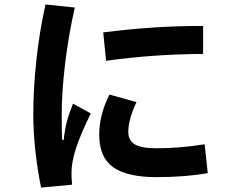

<svg xmlns="http://www.w3.org/2000/svg" viewBox="-20 -810 1040 865"><path d="M165 35Q130 -140 130 -296Q130 -408 143.5 -536Q157 -664 185 -790L317 -776Q288 -648 273 -520.5Q258 -393 258 -295Q258 -208 260 -180H267Q272 -228 282 -265Q292 -302 309 -343L389 -299Q341 -201 321.5 -139.5Q302 -78 302 -30Q302 -4 305 22ZM445 -664Q680 -694 895 -693V-567Q670 -566 458 -536ZM473 -384 595 -350Q558 -272 558 -216Q558 -177 587.5 -159.5Q617 -142 685 -142Q789 -142 902 -160L916 -30Q814 -12 685 -12Q553 -12 490 -56.5Q427 -101 427 -203Q427 -292 473 -384Z"/></svg>

Font: IBM Plex Sans JP
Style: Bold
Weight: 700
Designer: Mike Abbink; Paul van der Laan; Pieter van Rosmalen; Wujin Sim; Yejin Wi; Jinhee Kim; Boomi Park; Yona Kim; Kichan Ma
Foundry: Sandoll Inc.
Version: Version 1.001